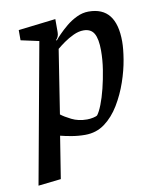

<svg xmlns="http://www.w3.org/2000/svg" viewBox="-79 -575 666 815"><g transform="rotate(-10 253.5 -167.5)"><path d="M21 178 131 -426 53 -443V-487L214 -506V-450Q214 -440 211 -432Q208 -424 202 -418L204 -415Q210 -423 225.5 -439Q241 -455 261.5 -472Q282 -489 307 -501Q332 -513 358 -513Q418 -513 447.5 -475.5Q477 -438 477 -363Q477 -332 469.5 -286.5Q462 -241 445 -191.5Q428 -142 401.5 -98Q375 -54 338.5 -27Q302 0 254 0Q224 0 195.5 -5Q167 -10 148 -15L119 167ZM273 -63Q286 -63 300 -66Q314 -69 318 -73Q328 -86 339 -114Q350 -142 359.5 -180Q369 -218 375.5 -259.5Q382 -301 382 -341Q382 -391 368.5 -414.5Q355 -438 323 -438Q302 -438 279.5 -427.5Q257 -417 238 -403.5Q219 -390 206 -379L163 -104Q178 -92 207 -77.5Q236 -63 273 -63Z"/></g></svg>

Font: Faustina Light Medium
Style: Italic
Weight: 500
Italic angle: -8°
Version: Version 1.200